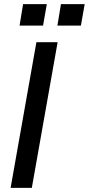

<svg xmlns="http://www.w3.org/2000/svg" viewBox="-20 -903 427 923"><path d="M31 0H133L257 -700H155ZM74 -780H187L205 -883H91ZM256 -780H369L387 -883H273Z"/></svg>

Font: Uncut Sans Medium
Style: Italic
Weight: 500
Italic angle: -10°
Designer: Kasper Nordkvist
Foundry: Uncut Type
Version: Version 1.111;FEAKit 1.0